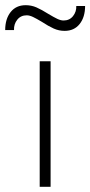

<svg xmlns="http://www.w3.org/2000/svg" viewBox="-68 -720 348 740"><path d="M85 0V-484H127V0ZM31 -700Q53 -700 72.5 -691.5Q92 -683 119 -666Q139 -654 152.5 -647.5Q166 -641 177 -641Q200 -641 213.5 -658Q227 -675 226 -697H260Q260 -654 239 -627.5Q218 -601 181 -601Q159 -601 139 -610Q119 -619 93 -636Q73 -648 59.5 -654.5Q46 -661 35 -661Q12 -661 -1.5 -644Q-15 -627 -14 -604H-48Q-48 -647 -27 -673.5Q-6 -700 31 -700Z"/></svg>

Font: wassup Sans
Style: Light
Weight: 200
Version: Version 2.001